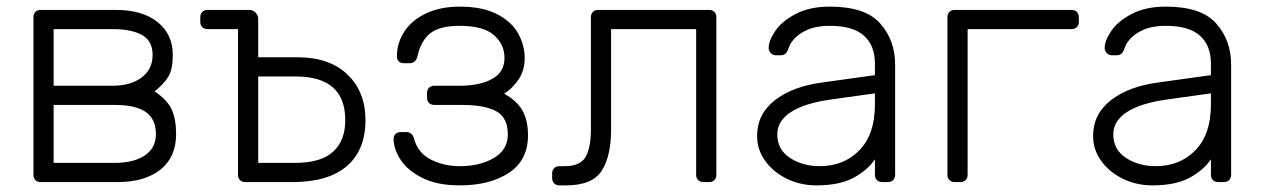

<svg xmlns="http://www.w3.org/2000/svg" viewBox="-20 -550 3816 580"><path d="M330 -520Q411 -520 456.5 -483Q502 -446 502 -384Q502 -341 488.5 -318.5Q475 -296 447 -274Q486 -248 499 -218.5Q512 -189 512 -145Q512 -75 464.5 -37.5Q417 0 335 0H103Q93 0 87 -6Q81 -12 81 -22V-498Q81 -508 87 -514Q93 -520 103 -520ZM142 -291H320Q375 -291 408 -316Q441 -341 441 -384Q441 -426 409.5 -444Q378 -462 320 -462H142ZM142 -58H327Q384 -58 417.5 -80.5Q451 -103 451 -145Q451 -190 420.5 -211.5Q390 -233 327 -233H142Z M699 -462H607Q597 -462 591 -468Q585 -474 585 -484V-498Q585 -508 591 -514Q597 -520 607 -520H733Q744 -520 752 -512Q760 -504 760 -493V-377H879Q975 -377 1029.5 -325Q1084 -273 1084 -187Q1084 -97 1028 -48.5Q972 0 863 0H721Q711 0 705 -6Q699 -12 699 -22ZM760 -58H873Q949 -58 986 -91.5Q1023 -125 1023 -187Q1023 -319 873 -319H760Z M1369 -530Q1438 -530 1482 -507Q1526 -484 1545.5 -448.5Q1565 -413 1565 -375Q1565 -336 1545.5 -308.5Q1526 -281 1503 -267Q1541 -246 1558 -216.5Q1575 -187 1575 -141Q1575 -66 1517.5 -28Q1460 10 1369 10Q1301 10 1256 -12.5Q1211 -35 1190 -67.5Q1169 -100 1169 -131Q1169 -140 1175 -145.5Q1181 -151 1190 -151H1207Q1226 -151 1231 -130Q1243 -87 1282.5 -67.5Q1322 -48 1369 -48Q1429 -48 1471.5 -72.5Q1514 -97 1514 -144Q1514 -195 1479 -214Q1444 -233 1376 -233H1292Q1282 -233 1276 -239Q1270 -245 1270 -255V-269Q1270 -279 1276 -285Q1282 -291 1292 -291H1369Q1429 -291 1466.5 -311.5Q1504 -332 1504 -375Q1504 -416 1472 -444Q1440 -472 1369 -472Q1309 -472 1280.5 -450Q1252 -428 1241 -380Q1236 -359 1217 -359H1200Q1191 -359 1185 -364.5Q1179 -370 1179 -379Q1179 -421 1202 -455.5Q1225 -490 1268 -510Q1311 -530 1369 -530Z M1787 -520H2122Q2132 -520 2138 -514Q2144 -508 2144 -498V-22Q2144 -12 2138 -6Q2132 0 2122 0H2105Q2095 0 2089 -6Q2083 -12 2083 -22V-462H1826V-159Q1826 -78 1797.5 -34Q1769 10 1690 10H1670Q1660 10 1654 4Q1648 -2 1648 -12V-26Q1648 -36 1654 -42Q1660 -48 1670 -48H1685Q1733 -48 1749 -76Q1765 -104 1765 -158V-498Q1765 -508 1771 -514Q1777 -520 1787 -520Z M2267 0ZM2623 -69Q2601 -36 2558.5 -13Q2516 10 2446 10Q2398 10 2357 -10Q2316 -30 2291.5 -64Q2267 -98 2267 -139Q2267 -205 2320.5 -247Q2374 -289 2465 -301L2623 -323V-358Q2623 -413 2589.5 -442.5Q2556 -472 2487 -472Q2436 -472 2403.5 -452Q2371 -432 2362 -404Q2358 -392 2352.5 -387.5Q2347 -383 2338 -383H2324Q2315 -383 2308.5 -389.5Q2302 -396 2302 -405Q2302 -427 2322 -456.5Q2342 -486 2384 -508Q2426 -530 2487 -530Q2594 -530 2639 -479Q2684 -428 2684 -355V-22Q2684 -12 2678 -6Q2672 0 2662 0H2645Q2635 0 2629 -6Q2623 -12 2623 -22ZM2623 -268 2494 -250Q2412 -239 2370 -212Q2328 -185 2328 -144Q2328 -98 2366.5 -73Q2405 -48 2456 -48Q2529 -48 2576 -96Q2623 -144 2623 -234Z M2903 -22Q2903 -12 2897 -6Q2891 0 2881 0H2864Q2854 0 2848 -6Q2842 -12 2842 -22V-498Q2842 -508 2848 -514Q2854 -520 2864 -520H3217Q3227 -520 3233 -514Q3239 -508 3239 -498V-484Q3239 -474 3233 -468Q3227 -462 3217 -462H2903Z M3282 0ZM3638 -69Q3616 -36 3573.5 -13Q3531 10 3461 10Q3413 10 3372 -10Q3331 -30 3306.5 -64Q3282 -98 3282 -139Q3282 -205 3335.5 -247Q3389 -289 3480 -301L3638 -323V-358Q3638 -413 3604.5 -442.5Q3571 -472 3502 -472Q3451 -472 3418.5 -452Q3386 -432 3377 -404Q3373 -392 3367.5 -387.5Q3362 -383 3353 -383H3339Q3330 -383 3323.5 -389.5Q3317 -396 3317 -405Q3317 -427 3337 -456.5Q3357 -486 3399 -508Q3441 -530 3502 -530Q3609 -530 3654 -479Q3699 -428 3699 -355V-22Q3699 -12 3693 -6Q3687 0 3677 0H3660Q3650 0 3644 -6Q3638 -12 3638 -22ZM3638 -268 3509 -250Q3427 -239 3385 -212Q3343 -185 3343 -144Q3343 -98 3381.5 -73Q3420 -48 3471 -48Q3544 -48 3591 -96Q3638 -144 3638 -234Z"/></svg>

Font: Hezaedrus Light
Style: Regular
Weight: 300
Designer: Hubert & Fischer
Foundry: Hubert & Fischer
Version: Version 1.10;September 3, 2019;FontCreator 11.5.0.2425 64-bi